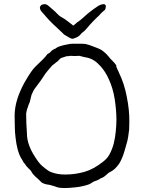

<svg xmlns="http://www.w3.org/2000/svg" viewBox="-20 -909 707 943"><path d="M438.5 -805.7Q418.9 -785.2 406.2 -769.5Q398.4 -759.8 390.6 -753.9Q383.8 -749 379.9 -745.1Q376 -739.3 369.1 -733.4Q362.3 -727.5 354.5 -724.6Q347.7 -721.7 343.8 -720.7Q338.9 -717.8 335 -718.8Q332 -718.8 325.2 -721.7Q319.3 -725.6 311.5 -729.5Q303.7 -733.4 297.9 -737.3Q292 -741.2 287.1 -747.1Q282.2 -752 268.6 -764.6Q253.9 -777.3 240.2 -791Q225.6 -804.7 204.1 -829.1L203.1 -831.1H202.1V-832L199.2 -835Q191.4 -843.8 185.5 -850.6Q177.7 -858.4 175.8 -870.1Q175.8 -876 179.7 -880.9Q183.6 -884.8 187.5 -886.7Q190.4 -887.7 193.4 -887.7Q197.3 -888.7 199.2 -888.7Q209 -888.7 219.7 -878.9Q229.5 -870.1 240.2 -861.3Q252.9 -850.6 261.7 -840.8Q270.5 -831.1 281.2 -825.2Q293.9 -818.4 301.8 -812.5L317.4 -800.8Q325.2 -794.9 330.1 -791Q335 -788.1 337.9 -784.2Q338.9 -784.2 341.8 -784.2Q345.7 -787.1 358.4 -798.8Q368.2 -804.7 381.8 -816.4Q413.1 -845.7 439.5 -864.3Q465.8 -883.8 477.5 -886.7L487.3 -888.7Q492.2 -888.7 495.1 -887.7V-886.7Q502 -882.8 499 -871.1Q498 -860.4 489.3 -855.5Q486.3 -853.5 482.4 -849.6Q477.5 -844.7 473.6 -840.8Q468.8 -835.9 463.9 -830.1Q459 -826.2 457 -824.2Q454.1 -821.3 438.5 -805.7ZM258.8 9.8Q255.9 7.8 227.5 0Q215.8 -2.9 210.9 -2.9Q188.5 -7.8 181.6 -15.6Q174.8 -23.4 153.3 -42Q146.5 -48.8 140.6 -55.7Q130.9 -70.3 130.9 -71.3Q126 -77.1 120.1 -82Q109.4 -92.8 108.4 -94.7Q106.4 -98.6 103.5 -102.5Q99.6 -106.4 96.7 -110.4Q90.8 -119.1 89.8 -123Q89.8 -123 84 -131.8Q73.2 -150.4 66.4 -176.8Q59.6 -203.1 56.6 -231.4Q52.7 -260.7 52.7 -289.1Q51.8 -318.4 51.8 -339.8Q51.8 -380.9 65.4 -423.8Q79.1 -465.8 101.6 -505.9Q134.8 -563.5 152.3 -580.1Q201.2 -626 210 -639.6Q211.9 -643.6 216.8 -645.5Q222.7 -648.4 225.6 -651.4Q229.5 -655.3 232.4 -658.2Q235.4 -662.1 239.3 -664.1Q241.2 -665 243.2 -666Q245.1 -667 247.1 -668.9Q249 -669.9 252 -669.9Q253.9 -670.9 255.9 -672.9Q264.6 -680.7 298.8 -688.5Q327.1 -695.3 344.7 -694.3Q393.6 -694.3 398.4 -693.4Q414.1 -690.4 443.4 -678.7Q469.7 -668.9 477.5 -664.1Q499 -649.4 513.7 -630.9Q523.4 -618.2 533.2 -609.4Q543 -599.6 550.8 -588.9V-587.9Q550.8 -581.1 552.7 -578.1Q556.6 -569.3 556.6 -568.4L561.5 -558.6Q563.5 -555.7 563.5 -553.7Q590.8 -498 602.5 -434.6Q616.2 -367.2 615.2 -310.5Q614.3 -272.5 614.3 -272.5Q614.3 -269.5 609.4 -236.3Q606.4 -216.8 600.6 -199.2Q595.7 -182.6 590.8 -165Q580.1 -128.9 565.4 -105.5Q544.9 -75.2 519.5 -63.5Q514.6 -61.5 511.7 -58.6Q508.8 -55.7 504.9 -52.7Q500 -47.9 492.2 -42Q489.3 -40 484.4 -37.1Q475.6 -34.2 472.7 -32.2Q467.8 -27.3 460.9 -25.4Q454.1 -21.5 449.2 -20.5Q439.5 -17.6 432.1 -12.2Q424.8 -6.8 415 -2.9Q404.3 1 387.7 4.9Q371.1 8.8 353.5 10.7Q336.9 12.7 321.3 13.7Q305.7 14.6 294.9 14.6Q272.5 14.6 258.8 9.8ZM116.2 -380.9Q113.3 -375 111.3 -366.2Q108.4 -352.5 108.4 -351.6Q108.4 -327.1 109.4 -302.7Q111.3 -278.3 112.3 -253.9Q112.3 -224.6 123 -195.3Q133.8 -166 151.4 -139.6Q170.9 -107.4 188.5 -92.8Q216.8 -68.4 231.4 -63.5Q247.1 -57.6 263.7 -54.7Q280.3 -51.8 299.8 -51.8Q349.6 -51.8 396.5 -65.4Q439.5 -78.1 484.4 -113.3Q507.8 -130.9 518.6 -152.3Q532.2 -177.7 539.1 -206.1Q545.9 -234.4 548.8 -265.6Q551.8 -295.9 551.8 -321.3Q551.8 -367.2 543.5 -421.4Q535.2 -475.6 513.7 -521.5Q498 -556.6 474.6 -583Q466.8 -591.8 458 -599.6Q446.3 -610.4 432.6 -617.2Q422.9 -622.1 412.1 -625Q395.5 -628.9 388.7 -629.9Q379.9 -631.8 370.1 -634.8L345.7 -633.8Q326.2 -634.8 325.2 -634.8Q319.3 -632.8 306.6 -632.8Q304.7 -632.8 292 -627.9Q279.3 -625 274.4 -620.1Q266.6 -611.3 263.7 -608.4Q255.9 -603.5 250 -597.7Q248 -595.7 246.1 -594.7Q245.1 -593.8 242.2 -591.8Q239.3 -588.9 237.3 -587.9Q233.4 -584 233.4 -584Q233.4 -584 215.8 -563.5Q202.1 -547.9 190.4 -528.3Q176.8 -507.8 163.1 -490.2Q146.5 -468.8 144.5 -463.9Q141.6 -458 138.7 -451.2Q134.8 -444.3 133.8 -439.5Q131.8 -430.7 129.9 -422.9Q127.9 -414.1 126 -407.2Q123 -400.4 120.1 -393.6Q118.2 -387.7 116.2 -380.9Z"/></svg>

Font: ToneOZ-YinPZ-Tsuipita-TC
Style: Regular
Weight: 400
Designer: ÂÆ£ÂøóÂáåJeffrey Xuan(jeffreyx@gmail.com, ToneOZ.com) ÈòøÂù§(cjkFonts)
Foundry: ToneOZ
Version: Version 0.24071